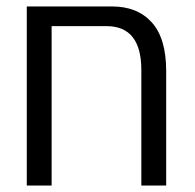

<svg xmlns="http://www.w3.org/2000/svg" viewBox="-20 -575 603 595"><path d="M63 0V-555H327Q406 -555 450.5 -505.5Q495 -456 495 -355V0H418V-358Q418 -494 310 -494H140V0Z"/></svg>

Font: Assistant
Style: Regular
Weight: 400
Designer: Hebrew By Ben Nathan, Latin by Paul Hunt
Version: Version 3.000